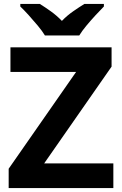

<svg xmlns="http://www.w3.org/2000/svg" viewBox="-20 -954 619 974"><path d="M555 0H24V-98L366 -589H33V-714H546V-616L204 -125H555ZM208 -774Q194 -797 171.5 -824Q149 -851 125.5 -877Q102 -903 83 -921V-934H182Q208 -918 238 -896.5Q268 -875 294 -848Q320 -875 351 -896.5Q382 -918 408 -934H507V-921Q489 -903 465 -877Q441 -851 418.5 -824Q396 -797 382 -774Z"/></svg>

Font: Noto Sans Balinese
Style: Bold
Weight: 700
Designer: Aditya Bayu, David Williams
Foundry: David Williams
Version: Version 2.005; ttfautohint (v1.8.4.7-5d5b)